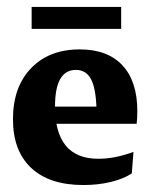

<svg xmlns="http://www.w3.org/2000/svg" viewBox="-20 -529 436 557"><path d="M222.2 7.8Q123.5 7.8 70.6 -41.7Q17.6 -91.3 17.6 -183.1Q17.6 -276.4 70.1 -331.1Q122.6 -385.7 211.4 -385.7Q292 -385.7 335.2 -339.4Q378.4 -293 378.4 -206.5Q378.4 -199.2 377.9 -188Q377.4 -176.8 376.5 -169.9L260.3 -193.4Q260.3 -264.2 246.1 -295.2Q231.9 -326.2 200.2 -326.2Q139.6 -326.2 139.6 -220.2Q139.6 -68.4 265.1 -68.4Q314 -68.4 367.2 -88.4L362.3 -25.9Q337.9 -9.8 300.8 -1Q263.7 7.8 222.2 7.8ZM69.8 -169.9V-219.7H368.7L376.5 -169.9ZM71.8 -508.8H331.5V-445.3H71.8Z"/></svg>

Font: Markazi Text
Style: Regular
Weight: 400
Designer: Borna Izadpanah (Arabic designer), Fiona Ross (Arabic design director) and Florian Runge (Latin designer)
Foundry: Borna Izadpanah and Florian Runge
Version: Version 1.000